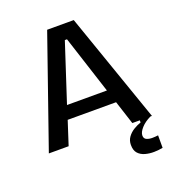

<svg xmlns="http://www.w3.org/2000/svg" viewBox="-152 -775 976 1085"><g transform="rotate(-20 336.0 -232.0)"><path d="M26 0 256 -660H416L646 0H528L482 -142H191L145 0ZM330 -571 216 -222H456L343 -571ZM641 190Q617 195 589 195.5Q561 196 535.5 189Q510 182 494 164.5Q478 147 478 114Q478 87 492.5 67Q507 47 529 33.5Q551 20 573 13V-6H637V0Q601 17 579 41.5Q557 66 557 86Q557 105 572.5 111.5Q588 118 608 117.5Q628 117 641 115Z"/></g></svg>

Font: Bricolage Grotesque 10pt Medium
Style: Regular
Weight: 500
Designer: Mathieu Triay
Foundry: Atelier Triay
Version: Version 1.000; ttfautohint (v1.8.4.7-5d5b);gftools[0.9.32]